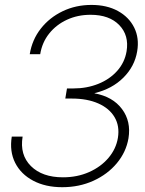

<svg xmlns="http://www.w3.org/2000/svg" viewBox="-20 -758 594 788"><path d="M235.4 10.3Q166.5 10.3 116.2 -16.4Q65.9 -43 42.2 -89.8Q18.6 -136.7 28.3 -197.3H72.8Q60.5 -122.6 106.9 -76.4Q153.3 -30.3 238.3 -30.3Q297.4 -30.3 345.7 -51.8Q394 -73.2 425.3 -110.1Q456.5 -147 463.9 -192.4Q471.7 -240.7 450.2 -277.1Q428.7 -313.5 383.3 -333.5Q337.9 -353.5 274.9 -353.5H248L254.9 -395H281.2Q336.4 -395 383.3 -413.8Q430.2 -432.6 460.9 -467Q491.7 -501.5 499.5 -547.4Q510.3 -612.8 469.5 -655Q428.7 -697.3 351.6 -697.3Q298.8 -697.3 254.9 -677Q210.9 -656.7 181.9 -620.4Q152.8 -584 145 -535.6H102.1Q111.8 -595.2 147.5 -640.6Q183.1 -686 237.1 -711.9Q291 -737.8 355.5 -737.8Q418.5 -737.8 463.9 -712.9Q509.3 -688 530.8 -644.8Q552.2 -601.6 543 -547.4Q532.7 -485.4 486.3 -439.2Q439.9 -393.1 369.1 -376L367.7 -375Q442.9 -361.3 480.7 -310.5Q518.6 -259.8 507.3 -190.4Q497.6 -133.8 459.5 -88.1Q421.4 -42.5 363.3 -16.1Q305.2 10.3 235.4 10.3Z"/></svg>

Font: Inter Display ExtraLight
Style: Italic
Weight: 200
Italic angle: -9.39999°
Designer: Rasmus Andersson
Foundry: rsms
Version: Version 4.000;git-a52131595